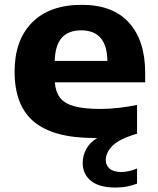

<svg xmlns="http://www.w3.org/2000/svg" viewBox="-20 -576 672 816"><path d="M470.5 221Q401.5 221 366.5 192.5Q331.5 164 331.5 116.5Q331.5 86.5 345.5 59.2Q359.5 32 392.5 10.5Q386.5 10.5 381 10.5Q208 10.5 125 -58Q42 -126.5 42 -272Q42 -405 116.2 -480.2Q190.5 -555.5 328 -555.5Q460 -555.5 528.5 -479.2Q597 -403 597 -266.5V-226H213Q216 -186 235 -161Q254 -136 295.5 -124.5Q337 -113 407.5 -113Q442.5 -113 483 -117.5Q523.5 -122 562.5 -130V-8Q484.5 15.5 457 44.5Q429.5 73.5 429.5 104Q429.5 127 446.2 141Q463 155 495.5 155Q510 155 527 151.5Q544 148 562.5 140V204.5Q542.5 212 520.5 216.5Q498.5 221 470.5 221ZM325 -447Q271 -447 242.8 -415.8Q214.5 -384.5 212.5 -317H436.5Q435 -383.5 407.2 -415.2Q379.5 -447 325 -447Z"/></svg>

Font: Encode Sans Exp
Style: Bold
Weight: 700
Width: 7
Designer: Multiple Designers
Foundry: Impallari Type
Version: Version 3.002; ttfautohint (v1.8.3) -l 8 -r 50 -G 200 -x 14 